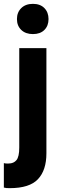

<svg xmlns="http://www.w3.org/2000/svg" viewBox="-46 -712 315 997"><path d="M5 265Q-6 265 -12.5 264.5Q-19 264 -26 262V135Q-19 137 -12.5 137Q-6 137 -1 137Q25 137 39.5 119.5Q54 102 54 54V-462H195V84Q195 172 151 218.5Q107 265 5 265ZM125 -535Q87 -535 64.5 -556.5Q42 -578 42 -613Q42 -648 64.5 -670Q87 -692 125 -692Q163 -692 184.5 -670Q206 -648 206 -613Q206 -578 184.5 -556.5Q163 -535 125 -535Z"/></svg>

Font: Tilda Sans Extra Bold
Style: Regular
Weight: 800
Designer: ParaType Ltd
Foundry: ParaType Ltd
Version: Version 1.009